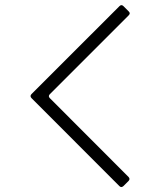

<svg xmlns="http://www.w3.org/2000/svg" viewBox="-20 -636 633 758"><path d="M104 -264.2 451.7 -611.8Q455.6 -615.7 459.5 -615.7Q463.4 -615.7 467.3 -611.8L488.3 -590.8Q492.2 -586.9 492.2 -583.3Q492.2 -579.6 487.8 -575.2L176.8 -264.2Q172.9 -260.3 172.9 -256.3Q172.9 -252.4 176.8 -248.5L487.8 63Q491.2 66.9 491.2 70.6Q491.2 74.2 487.8 78.1L467.3 98.6Q462.9 102.5 459 102.5Q455.1 102.5 451.2 98.6L104 -249Q100.6 -252.9 100.6 -256.6Q100.6 -260.3 104 -264.2Z"/></svg>

Font: UnifrakturMaguntia16
Style: Book
Weight: 400
Designer: j. 'mach' wust, Gerrit Ansmann, Georg Duffner, based on a font by Peter Wiegel, original typeface by Carl Albert Fahrenw
Version: Version 2017-03-19